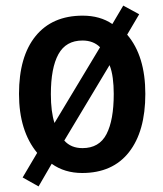

<svg xmlns="http://www.w3.org/2000/svg" viewBox="-20 -609 585 687"><path d="M500 -273Q500 -139 441.5 -64.5Q383 10 274 10Q211 10 165 -23L118 58L61 26L113 -62Q48 -141 48 -273Q48 -407 107.5 -480Q167 -553 276 -553Q338 -553 382 -523L421 -589L478 -558L435 -485Q500 -409 500 -273ZM162 -272Q162 -209 175 -169L338 -440Q314 -464 275 -464Q216 -464 189 -415Q162 -366 162 -272ZM387 -273Q387 -303 383.5 -329.5Q380 -356 372 -376L210 -106Q234 -79 275 -79Q335 -79 361 -129Q387 -179 387 -273Z"/></svg>

Font: Noto Sans Hebrew Condensed SemiBold
Style: Regular
Weight: 600
Width: 3
Designer: Ben Nathan
Foundry: Google LLC
Version: Version 3.001; ttfautohint (v1.8.4.7-5d5b)